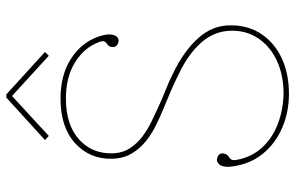

<svg xmlns="http://www.w3.org/2000/svg" viewBox="-183 -732 932 606"><g transform="rotate(-90 283.0 -429.0)"><path d="M290 17Q233 17 183.5 -4Q134 -25 101.5 -64.5Q69 -104 61 -159Q58 -179 61 -190Q64 -201 69 -205Q79 -214 92.5 -207.5Q106 -201 100 -184Q97 -176 91.5 -173Q86 -170 82.5 -165Q79 -160 82 -145Q91 -99 121.5 -66.5Q152 -34 196.5 -17.5Q241 -1 290 0Q348 0 393 -20.5Q438 -41 464 -78.5Q490 -116 489 -166Q488 -219 451.5 -260Q415 -301 354 -330Q326 -344 297 -356.5Q268 -369 236 -382Q217 -390 192 -402Q167 -414 143 -432.5Q119 -451 102.5 -477.5Q86 -504 85 -541Q83 -611 133.5 -657.5Q184 -704 275 -704Q349 -704 400.5 -671Q452 -638 471 -583Q479 -558 477 -544Q475 -530 469 -525Q459 -517 447 -523.5Q435 -530 438 -545Q441 -553 446.5 -556.5Q452 -560 455 -565Q458 -570 453 -583Q436 -629 389.5 -658Q343 -687 275 -687Q193 -687 147 -646.5Q101 -606 102 -541Q103 -508 118.5 -484.5Q134 -461 156.5 -444.5Q179 -428 202 -417Q225 -406 240 -399Q272 -384 299 -373.5Q326 -363 354 -349Q425 -315 466 -269Q507 -223 506 -166Q506 -110 477.5 -68.5Q449 -27 400.5 -5Q352 17 290 17ZM157 -741 144 -753 278 -875H288L422 -753L410 -741L283 -857Z"/></g></svg>

Font: Grandiflora One
Style: Regular
Weight: 400
Designer: Haesung Cho
Foundry: JAMO
Version: Version 1.000; ttfautohint (v1.8.4.7-5d5b);gftools[0.9.28]